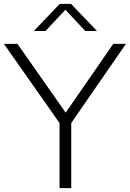

<svg xmlns="http://www.w3.org/2000/svg" viewBox="-32 -965 666 985"><path d="M273.5 0V-333.5L-12 -740H57.5L305 -387L549 -740H614L333.5 -334V0ZM141.5 -806 274.5 -945H332.5L465.5 -806H405.5L303.5 -915L201.5 -806Z"/></svg>

Font: Encode Sans Semi Expanded Light
Style: Regular
Weight: 300
Width: 6
Designer: Multiple Designers
Foundry: Impallari Type
Version: Version 3.000; ttfautohint (v1.8.3) -l 8 -r 50 -G 200 -x 14 